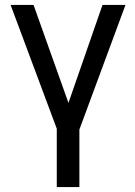

<svg xmlns="http://www.w3.org/2000/svg" viewBox="-20 -548 541 771"><path d="M254.9 -134.8 391.6 -528.3H483.9L298.8 -27.8V203.1H208V-31.2L22.5 -528.3H114.7Z"/></svg>

Font: SteelSelectRoboto
Style: Roboto-Regular
Weight: 400
Designer: Google
Version: Version 2.137; 2017